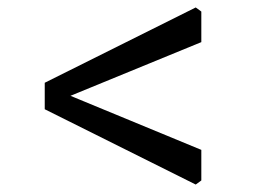

<svg xmlns="http://www.w3.org/2000/svg" viewBox="-20 -631 690 515"><path d="M505 -136 520 -147V-229L169 -374L520 -518V-600L505 -611L100 -409V-338Z"/></svg>

Font: TMT Limkin
Style: Regular
Weight: 400
Designer: Gabriel Drozdov
Version: Version 1.000;Glyphs 3.1.2 (3151)